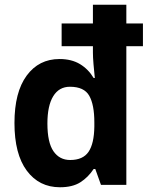

<svg xmlns="http://www.w3.org/2000/svg" viewBox="-20 -873 636 810"><path d="M233 -83Q145 -83 93 -153Q41 -223 41 -354Q41 -484 92.5 -554Q144 -624 231 -624Q282 -624 317.5 -602.5Q353 -581 375 -544H380Q377 -572 374.5 -602Q372 -632 372 -651V-678H240V-774H372V-853H513V-774H583V-678H513V-93H406L382 -160H375Q352 -125 319 -104Q286 -83 233 -83ZM276 -198Q330 -198 353.5 -232.5Q377 -267 378 -339V-357Q378 -431 356.5 -469Q335 -507 275 -507Q229 -507 204.5 -467Q180 -427 180 -352Q180 -272 205.5 -235Q231 -198 276 -198Z"/></svg>

Font: Noto Sans Telugu UI SemiCondensed
Style: Bold
Weight: 700
Width: 4
Designer: Jelle Bosma - Monotype Design Team
Foundry: Monotype Imaging Inc.
Version: Version 2.005; ttfautohint (v1.8.4.7-5d5b)